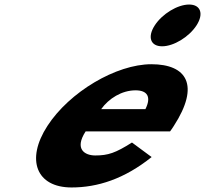

<svg xmlns="http://www.w3.org/2000/svg" viewBox="-20 -811 903 846"><path d="M813.3 -791C762.3 -791 694.8 -750 661.8 -699C628.7 -648 643.2 -607 694.2 -607C745.2 -607 812.7 -648 845.8 -699C878.8 -750 864.3 -791 813.3 -791ZM729.3 -232C734.2 -238 741.3 -249 745.8 -256C862.4 -436 803 -528 647 -528C492 -528 286 -406 188.8 -256C92.3 -107 140.3 15 295.3 15C409.3 15 527.2 -22 648.1 -119L561.5 -183C488.7 -137 456.6 -126 399.6 -126C354.6 -126 306.1 -153 357.3 -232ZM425.7 -330C459.2 -377 516.5 -413 577.5 -413C629.5 -413 647.7 -384 620.7 -330Z"/></svg>

Font: Hussar
Style: BdWodka
Weight: 700
Foundry: Cannot Into Space Fonts
Version: Version 2.00